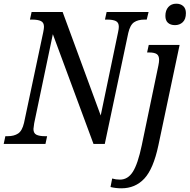

<svg xmlns="http://www.w3.org/2000/svg" viewBox="-39 -779 1026 1039"><path d="M-10 -42H3Q37 -42 59 -56.5Q81 -71 91 -114L195 -605Q199 -625 199 -634Q199 -657 182.5 -665Q166 -673 135 -673H123L132 -714H300L506 -154L600 -605Q604 -623 604 -634Q604 -657 588 -665Q572 -673 541 -673H529L538 -714H765L755 -673H743Q708 -673 686.5 -658.5Q665 -644 655 -600L528 0H467L247 -594L146 -112Q142 -86 142 -81Q142 -58 158 -50Q174 -42 205 -42H216L207 0H-19ZM856 -693Q856 -723 872 -741Q888 -759 915 -759Q938 -759 952.5 -746Q967 -733 967 -708Q967 -675 950 -659Q933 -643 908 -643Q884 -643 870 -655.5Q856 -668 856 -693ZM559 233 568 187Q588 193 610 193Q653 193 680 150.5Q707 108 728 8L818 -424Q822 -443 822 -455Q822 -478 809 -486.5Q796 -495 769 -495H757L766 -536H933L818 8Q791 135 742 187.5Q693 240 618 240Q587 240 559 233Z"/></svg>

Font: Noto Serif Narrow
Style: Italic
Weight: 400
Width: 4
Italic angle: -12°
Designer: Monotype Design Team
Foundry: Monotype Imaging Inc.
Version: Version 1.001